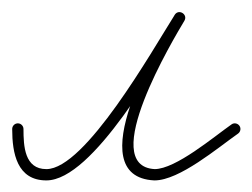

<svg xmlns="http://www.w3.org/2000/svg" viewBox="-30 -294 424 323"><path d="M-9.5 -77C-9.5 -77 -9.5 -77 -9.5 -77C-9.5 -36.4 -1.4 9.5 48 9.5C126.6 9.5 237.1 -190.9 280 -258.9C283.4 -264.2 280.9 -269.4 276.8 -271.9C272.8 -274.4 267 -274.2 263.8 -268.9C238.2 -225.8 101.6 3.1 229.5 9.5C229.5 9.5 229.6 9.5 229.8 9.5C229.9 9.5 230 9.5 230 9.5C271.9 9.5 336.5 -45.5 370.4 -69.2C374.7 -72.2 375.8 -78.2 372.8 -82.4C369.8 -86.7 363.8 -87.8 359.6 -84.8C330 -64.1 265.7 -9.5 230 -9.5C230 -9.5 230.1 -9.5 230.2 -9.5C230.4 -9.5 230.5 -9.5 230.5 -9.5C133 -14.4 262.9 -230.1 280.2 -259.1C283.4 -264.5 281 -269.6 277 -272.1C273 -274.6 267.3 -274.4 264 -269.1C225.6 -208.3 113.4 -9.5 48 -9.5C11.3 -9.5 9.5 -48.1 9.5 -77C9.5 -82.2 5.2 -86.5 0 -86.5C-5.2 -86.5 -9.5 -82.2 -9.5 -77Z"/></svg>

Font: FRB American Cursive Extralight
Style: Italic
Weight: 200
Italic angle: -25°
Version: Version 2.0;Modular Font Editor K font №1